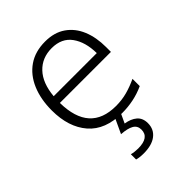

<svg xmlns="http://www.w3.org/2000/svg" viewBox="-222 -655 1008 1008"><g transform="rotate(-45 281.5 -151.0)"><path d="M317 10Q191 10 127.5 -63.5Q64 -137 64 -261Q64 -344 91 -407.5Q118 -471 169.5 -506.5Q221 -542 295 -542Q363 -542 409 -510Q455 -478 478 -422.5Q501 -367 501 -295V-259H122Q125 -39 319 -39Q363 -39 402 -49.5Q441 -60 481 -79V-25Q442 -7 400.5 1.5Q359 10 317 10ZM444 -307Q443 -390 406 -441.5Q369 -493 295 -493Q223 -493 177.5 -445Q132 -397 124 -307ZM246 240Q216 240 195 234V195Q206 198 219 199.5Q232 201 244 201Q326 201 326 143Q326 114 302.5 100.5Q279 87 233 84L273 -2H314L286 58Q326 64 350 84.5Q374 105 374 143Q374 188 340.5 214Q307 240 246 240Z"/></g></svg>

Font: Noto Sans Mono SemiCondensed Light
Style: Regular
Weight: 300
Width: 4
Designer: Monotype Design Team
Foundry: Monotype Imaging Inc.
Version: Version 2.014; ttfautohint (v1.8.4.7-5d5b)